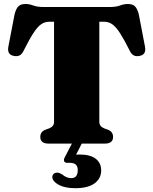

<svg xmlns="http://www.w3.org/2000/svg" viewBox="-20 -736 786 984"><path d="M205.5 -700H540.5Q575 -700 595.2 -707.8Q615.5 -715.5 635 -715.5Q659.5 -715.5 671.5 -703.8Q683.5 -692 691 -664L723 -497.5Q731 -455.5 695 -449.5Q679 -446 666.8 -451.5Q654.5 -457 646 -474Q616.5 -533 595.5 -565.5Q574.5 -598 556 -611.2Q537.5 -624.5 514.5 -624.5H489V-111Q489 -88 514.5 -78L533.5 -71Q559.5 -61 559.5 -34Q559.5 0 516.5 0H229.5Q186.5 0 186.5 -34Q186.5 -61 212.5 -71L231.5 -78Q257 -88 257 -111V-624.5H231.5Q209 -624.5 190.2 -611.2Q171.5 -598 150.5 -565.5Q129.5 -533 100 -474Q91.5 -457 79.2 -451.5Q67 -446 51 -449.5Q15 -455.5 23 -497.5L55 -664Q62.5 -692 74.5 -703.8Q86.5 -715.5 111 -715.5Q130.5 -715.5 150.8 -707.8Q171 -700 205.5 -700ZM352 -7H402.5L370 56.5Q378.5 56 389 56Q442.5 56 470.5 77.5Q498.5 99 498.5 137.5Q498.5 179 464.5 203.8Q430.5 228.5 366.5 228.5Q313.5 228.5 282.5 212Q251.5 195.5 248 174Q247.5 163 254.2 156Q261 149 270.5 149Q279 148 285.5 151.2Q292 154.5 299.5 158.5Q321 177 345 177Q378.5 177 378.5 135.5Q378.5 98.5 338.5 98.5H325.5Q312.5 98.5 309 90.8Q305.5 83 311 72Z"/></svg>

Font: Fraunces 9pt S000 Black
Style: Regular
Weight: 900
Version: Version 1.000; ttfautohint (v1.8.3)